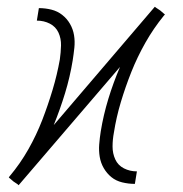

<svg xmlns="http://www.w3.org/2000/svg" viewBox="-20 -544 540 568"><path d="M35 4 32 1 20 -7 6 -19 8 -22Q40 -60 64 -102.5Q88 -145 105 -189Q122 -233 135.5 -278Q149 -323 157 -368Q160 -389 160.5 -409.5Q161 -430 153 -447.5Q145 -465 127.5 -474Q110 -483 89 -483L95 -520Q114 -520 132 -515.5Q150 -511 164 -500Q178 -489 187 -473.5Q196 -458 199 -440Q202 -422 200 -403Q198 -384 195 -365Q187 -316 172.5 -268.5Q158 -221 139 -174L438 -524L442 -521L454 -513L468 -501L465 -498Q434 -460 410 -417.5Q386 -375 368.5 -331Q351 -287 337.5 -242Q324 -197 317 -152Q313 -131 313 -110.5Q313 -90 321 -72.5Q329 -55 346.5 -46Q364 -37 385 -37L379 0Q360 0 341.5 -4.5Q323 -9 309.5 -20Q296 -31 287 -46.5Q278 -62 275 -80Q272 -98 273.5 -117Q275 -136 278 -155Q286 -204 300.5 -251.5Q315 -299 335 -346Z"/></svg>

Font: Iosevka Extralight Oblique
Style: Regular
Weight: 200
Italic angle: -9°
Monospace: yes
Designer: Belleve Invis
Foundry: Belleve Invis
Version: Version 32.5.0; ttfautohint (v1.8.4)